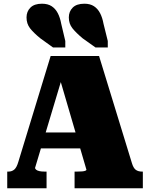

<svg xmlns="http://www.w3.org/2000/svg" viewBox="-20 -1015 809 1035"><path d="M538 -887 561 -794V-759H495L426 -808Q390 -838 370.5 -862.5Q351 -887 351 -921Q351 -953 372 -974Q393 -995 435 -995Q466 -995 486.5 -981.5Q507 -968 519.5 -944Q532 -920 538 -887ZM310 -887 332 -794V-759H266L198 -808Q161 -838 142 -862.5Q123 -887 123 -921Q123 -953 144 -974Q165 -995 206 -995Q238 -995 258.5 -981.5Q279 -968 291.5 -944Q304 -920 310 -887ZM171 -301H438L442 -215H169ZM288 -640 319 -610 169 -110Q169 -105 175 -100Q181 -95 192.5 -92.5Q204 -90 221 -90H231V0H19V-90H25Q44 -90 57 -101Q70 -112 79 -143L253 -713H514L691 -136Q699 -109 712 -99.5Q725 -90 746 -90H750V0H382V-90H394Q411 -90 422.5 -91Q434 -92 440 -94.5Q446 -97 446 -100Z"/></svg>

Font: Roboto Serif 20pt Black
Style: Regular
Weight: 900
Version: Version 1.008